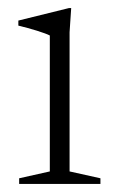

<svg xmlns="http://www.w3.org/2000/svg" viewBox="-20 -456 286 476"><path d="M156.5 -436 152.5 -376V-31L229 -14V0H27.5V-14L103.5 -31V-368Q95 -372.5 71.8 -379.8Q48.5 -387 25.5 -392.5V-405L151 -436Z"/></svg>

Font: Newsreader Text Light
Style: Regular
Weight: 300
Designer: Hugues Gentile
Foundry: Production Type
Version: Version 1.002